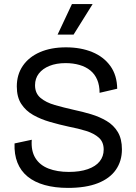

<svg xmlns="http://www.w3.org/2000/svg" viewBox="-20 -904 664 937"><path d="M312 13Q248 13 198 -1Q148 -15 114.5 -42.5Q81 -70 65 -110.5Q49 -151 51 -204L135 -222Q131 -168 152.5 -133Q174 -98 216.5 -81.5Q259 -65 316 -65Q370 -65 408.5 -78.5Q447 -92 466.5 -116.5Q486 -141 486 -174Q486 -211 462.5 -232Q439 -253 400.5 -265Q362 -277 315 -286Q269 -296 224 -309Q179 -322 142.5 -342.5Q106 -363 84 -396.5Q62 -430 62 -482Q62 -540 91.5 -583Q121 -626 175 -649.5Q229 -673 302 -673Q374 -673 430 -650Q486 -627 518.5 -582Q551 -537 552 -471L466 -451Q466 -487 454.5 -514.5Q443 -542 421 -560Q399 -578 368 -587Q337 -596 300 -596Q255 -596 221.5 -582.5Q188 -569 169.5 -545Q151 -521 151 -488Q151 -449 177.5 -426.5Q204 -404 247.5 -391.5Q291 -379 340 -368Q383 -359 424.5 -346.5Q466 -334 500.5 -313.5Q535 -293 555 -259.5Q575 -226 575 -175Q575 -118 545.5 -75.5Q516 -33 457.5 -10Q399 13 312 13ZM339 -735H261L331 -884H432Z"/></svg>

Font: Bricolage Grotesque 28pt
Style: Regular
Weight: 400
Version: Version 1.001;gftools[0.9.33.dev8+g029e19f]